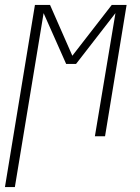

<svg xmlns="http://www.w3.org/2000/svg" viewBox="-45 -550 565 775"><path d="M-25 205 96 -530H157L247 -325L406 -530H466L379 0H338L421 -497L262 -292H222L131 -497L15 205Z"/></svg>

Font: Iosevka Slab Extralight
Style: Italic
Weight: 200
Italic angle: -9°
Monospace: yes
Designer: Belleve Invis
Foundry: Belleve Invis
Version: Version 11.1.1; ttfautohint (v1.8.3)